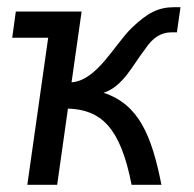

<svg xmlns="http://www.w3.org/2000/svg" viewBox="-20 -514 539 534"><path d="M465 -494C420 -494 390 -478 347 -437C299 -391 250 -290 179 -285L207 -482H24L14 -409H114L56 0H139L169 -212C261 -209 315 -160 346 0H429C402 -137 366 -224 268 -256C322 -273 349 -333 384 -378C405 -410 429 -424 456 -424H472L482 -494Z"/></svg>

Font: Cantarell
Style: Oblique
Weight: 400
Italic angle: -8°
Designer: Dave Crossland
Version: Version 0.024